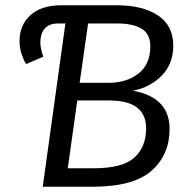

<svg xmlns="http://www.w3.org/2000/svg" viewBox="-20 -708 717 728"><path d="M623 -219Q623 -121 554.5 -60.5Q486 0 331 0H142L228 -619H201Q167 -619 150 -600Q133 -581 133 -546Q133 -526 144 -493L79 -465Q54 -508 54 -552Q54 -613 95.5 -650.5Q137 -688 212 -688H424Q521 -688 579 -649.5Q637 -611 637 -535Q637 -466 593.5 -421.5Q550 -377 484 -364Q623 -339 623 -219ZM314 -619 282 -394H391Q461 -394 505.5 -429.5Q550 -465 550 -532Q550 -580 516.5 -599.5Q483 -619 426 -619ZM534 -221Q534 -327 395 -327H273L237 -70H335Q445 -70 489.5 -110.5Q534 -151 534 -221Z"/></svg>

Font: Fira Sans Book
Style: Italic
Weight: 350
Italic angle: -8°
Designer: bBox Type GmbH & Carrois Corporate GbR & Edenspiekermann AG
Foundry: bBox Type GmbH & Carrois Corporate GbR & Edenspiekermann AG
Version: Version 4.301